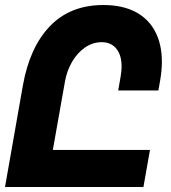

<svg xmlns="http://www.w3.org/2000/svg" viewBox="-60 -745 680 765"><path d="M352 -725Q427.5 -725 479.8 -697.5Q532 -670 558.5 -619Q585 -568 585 -498.5Q585 -464.5 578 -424L571 -384.5H411L420.5 -439Q424.5 -462 424.5 -479.5Q424.5 -526 403.2 -551.5Q382 -577 345.5 -577Q310 -577 279.2 -556Q248.5 -535 227.5 -499.2Q206.5 -463.5 199 -421L150.5 -147.5H537.5L511.5 0H-40L31 -403.5Q58 -556.5 139 -640.8Q220 -725 352 -725Z"/></svg>

Font: JuliaMono Black
Style: Italic
Weight: 900
Italic angle: -9°
Monospace: yes
Designer: cormullion
Foundry: corm
Version: Version 0.057; ttfautohint (v1.8.4)